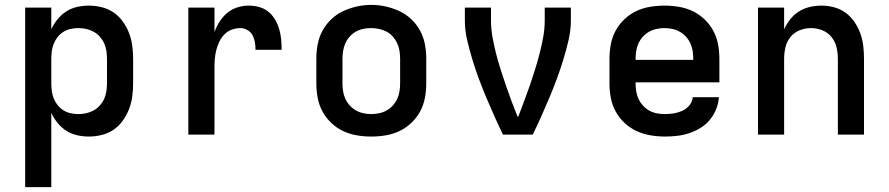

<svg xmlns="http://www.w3.org/2000/svg" viewBox="-20 -551 3640 786"><path d="M83 215V-520H190V-431Q200 -453 215.5 -472Q231 -491 251 -504Q271 -517 295 -522.5Q319 -528 343 -528Q370 -528 396.5 -521.5Q423 -515 445 -500Q467 -485 483 -462.5Q499 -440 508.5 -415Q518 -390 521.5 -363.5Q525 -337 525 -310V-210Q525 -183 521.5 -156.5Q518 -130 508.5 -105Q499 -80 483 -57.5Q467 -35 445 -20Q423 -5 396.5 1.5Q370 8 343 8Q319 8 295 2.5Q271 -3 251 -16Q231 -29 215.5 -48Q200 -67 190 -89V215ZM301 -84Q317 -84 333 -87.5Q349 -91 363.5 -99Q378 -107 389 -119.5Q400 -132 406.5 -146.5Q413 -161 415.5 -177.5Q418 -194 418 -210V-310Q418 -326 415.5 -342.5Q413 -359 406.5 -373.5Q400 -388 389 -400.5Q378 -413 363.5 -421Q349 -429 333 -432.5Q317 -436 301 -436Q285 -436 269 -432.5Q253 -429 239.5 -420.5Q226 -412 216 -399.5Q206 -387 200 -372Q194 -357 192 -341.5Q190 -326 190 -310V-210Q190 -194 192 -178.5Q194 -163 200 -148Q206 -133 216 -120.5Q226 -108 239.5 -99.5Q253 -91 269 -87.5Q285 -84 301 -84Z M751 0V-520H858V-420Q866 -442 879 -462.5Q892 -483 910 -498Q928 -513 951 -520.5Q974 -528 998 -528Q1019 -528 1040 -522.5Q1061 -517 1078 -503.5Q1095 -490 1106 -471Q1117 -452 1123 -431.5Q1129 -411 1131 -390Q1133 -369 1133 -347H1026Q1026 -363 1023.5 -378Q1021 -393 1014 -406.5Q1007 -420 993 -428Q979 -436 964 -436Q946 -436 928.5 -429.5Q911 -423 898.5 -410Q886 -397 878 -380.5Q870 -364 865.5 -346.5Q861 -329 859.5 -311.5Q858 -294 858 -276V0Z M1500 8Q1470 8 1440.5 3Q1411 -2 1384.5 -14.5Q1358 -27 1336 -48Q1314 -69 1300 -95Q1286 -121 1280.5 -150.5Q1275 -180 1275 -210V-310Q1275 -340 1280.5 -369.5Q1286 -399 1300 -425Q1314 -451 1336 -472Q1358 -493 1385 -505.5Q1412 -518 1441 -524.5Q1470 -531 1500 -531Q1530 -531 1559 -524.5Q1588 -518 1615 -505.5Q1642 -493 1664 -472Q1686 -451 1700 -425Q1714 -399 1719.5 -369.5Q1725 -340 1725 -310V-210Q1725 -180 1719.5 -150.5Q1714 -121 1700 -95Q1686 -69 1664 -48Q1642 -27 1615.5 -14.5Q1589 -2 1559.5 3Q1530 8 1500 8ZM1500 -84Q1516 -84 1532.5 -87.5Q1549 -91 1563 -99Q1577 -107 1588 -119Q1599 -131 1606 -146Q1613 -161 1615.5 -177.5Q1618 -194 1618 -210V-310Q1618 -326 1615.5 -342.5Q1613 -359 1606 -374Q1599 -389 1588 -401.5Q1577 -414 1562.5 -421.5Q1548 -429 1531.5 -432.5Q1515 -436 1498 -436Q1482 -436 1466 -432.5Q1450 -429 1436 -421Q1422 -413 1411 -400.5Q1400 -388 1393.5 -373Q1387 -358 1384.5 -342Q1382 -326 1382 -310V-210Q1382 -194 1384.5 -177.5Q1387 -161 1394 -146Q1401 -131 1412 -119Q1423 -107 1437 -99Q1451 -91 1467.5 -87.5Q1484 -84 1500 -84Z M2039 0Q2021 -37 2004 -75Q1987 -113 1971 -151Q1955 -189 1940.5 -228Q1926 -267 1914 -306.5Q1902 -346 1892.5 -386.5Q1883 -427 1883 -468V-520H1990V-468Q1990 -434 1996 -400Q2002 -366 2010.5 -332.5Q2019 -299 2029.5 -266.5Q2040 -234 2051 -201.5Q2062 -169 2074 -137Q2086 -105 2099 -73L2100 -74L2101 -73L2103 -77Q2115 -109 2127 -140.5Q2139 -172 2150 -204Q2161 -236 2171 -268.5Q2181 -301 2189.5 -334Q2198 -367 2204 -400.5Q2210 -434 2210 -468V-520H2317V-468Q2317 -427 2307.5 -386.5Q2298 -346 2286 -306.5Q2274 -267 2259.5 -228Q2245 -189 2229 -151Q2213 -113 2196 -75Q2179 -37 2161 0Z M2703 8Q2673 8 2643 3Q2613 -2 2586 -14.5Q2559 -27 2537 -47.5Q2515 -68 2500.5 -94.5Q2486 -121 2480.5 -150.5Q2475 -180 2475 -210V-310Q2475 -340 2480.5 -369.5Q2486 -399 2500 -425Q2514 -451 2536 -472Q2558 -493 2584.5 -505.5Q2611 -518 2640.5 -523Q2670 -528 2700 -528Q2730 -528 2759.5 -523Q2789 -518 2815.5 -505.5Q2842 -493 2864 -472Q2886 -451 2900 -425Q2914 -399 2919.5 -369.5Q2925 -340 2925 -310V-214H2582V-210Q2582 -193 2584.5 -177Q2587 -161 2594 -146Q2601 -131 2612.5 -118.5Q2624 -106 2638.5 -98Q2653 -90 2669.5 -87Q2686 -84 2703 -84Q2721 -84 2739 -87Q2757 -90 2773.5 -97.5Q2790 -105 2802 -119.5Q2814 -134 2816 -153H2923Q2921 -127 2911.5 -103.5Q2902 -80 2886 -60.5Q2870 -41 2848 -27.5Q2826 -14 2802 -6Q2778 2 2753 5Q2728 8 2703 8ZM2818 -306V-310Q2818 -326 2815.5 -342.5Q2813 -359 2806 -374Q2799 -389 2788 -401Q2777 -413 2763 -421Q2749 -429 2732.5 -432.5Q2716 -436 2700 -436Q2684 -436 2667.5 -432.5Q2651 -429 2637 -421Q2623 -413 2612 -401Q2601 -389 2594 -374Q2587 -359 2584.5 -342.5Q2582 -326 2582 -310V-306Z M3083 0V-520H3190V-431Q3200 -453 3215 -472Q3230 -491 3250.5 -504Q3271 -517 3295 -522.5Q3319 -528 3343 -528Q3369 -528 3395 -521Q3421 -514 3442 -498.5Q3463 -483 3478 -461Q3493 -439 3502 -414Q3511 -389 3514 -362.5Q3517 -336 3517 -310V0H3410V-310Q3410 -334 3404.5 -357.5Q3399 -381 3384 -399.5Q3369 -418 3346.5 -427Q3324 -436 3300 -436Q3276 -436 3253.5 -427Q3231 -418 3216 -399.5Q3201 -381 3195.5 -357.5Q3190 -334 3190 -310V0Z"/></svg>

Font: Zed Mono Semibold Extended
Style: Regular
Weight: 600
Width: 7
Monospace: yes
Designer: Belleve Invis
Foundry: Belleve Invis
Version: Version 1.0.0; ttfautohint (v1.8.4)